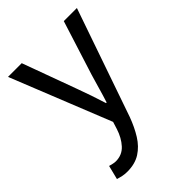

<svg xmlns="http://www.w3.org/2000/svg" viewBox="-205 -580 881 881"><g transform="rotate(-45 235.5 -139.5)"><path d="M92 208Q75 208 61 205Q47 202 34 198L51 130Q59 132 69 134.5Q79 137 88 137Q129 137 155.5 108Q182 79 196 35L207 0L12 -487H101L198 -222Q210 -190 222 -154.5Q234 -119 245 -84H249Q260 -118 270 -153.5Q280 -189 290 -222L374 -487H459L277 38Q259 87 235 125.5Q211 164 176.5 186Q142 208 92 208Z"/></g></svg>

Font: Assistant Medium
Style: Regular
Weight: 500
Designer: Hebrew By Ben Nathan, Latin by Paul Hunt
Version: Version 3.000